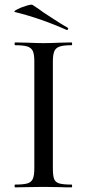

<svg xmlns="http://www.w3.org/2000/svg" viewBox="-20 -808 375 828"><path d="M289 -12Q291 -12 291 -6Q291 0 289 0Q257 0 239 -1L167 -2L97 -1Q78 0 45 0Q43 0 43 -6Q43 -12 45 -12Q81 -12 98 -17Q115 -22 121.5 -36.5Q128 -51 128 -81V-544Q128 -574 121.5 -588Q115 -602 98 -607.5Q81 -613 45 -613Q43 -613 43 -619Q43 -625 45 -625L97 -624Q141 -622 167 -622Q196 -622 240 -624L289 -625Q291 -625 291 -619Q291 -613 289 -613Q253 -613 236.5 -607Q220 -601 214 -586.5Q208 -572 208 -542V-81Q208 -50 213.5 -36Q219 -22 235.5 -17Q252 -12 289 -12ZM45 -756Q36 -758 53 -767Q70 -776 93 -783Q116 -790 120 -787Q144 -772 168 -754Q178 -748 209.5 -727Q241 -706 271 -689Q274 -688 274 -685Q274 -682 272 -680Q270 -678 267 -679Q155 -729 45 -756Z"/></svg>

Font: Cormorant Unicase Medium
Style: Regular
Weight: 500
Designer: Christian Thalmann (Catharsis Fonts)
Foundry: Catharsis Fonts
Version: Version 4.000